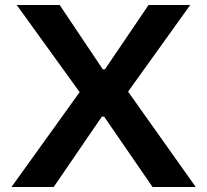

<svg xmlns="http://www.w3.org/2000/svg" viewBox="-20 -749 831 769"><path d="M26 0 299 -380 47 -729H219L392 -471H400L575 -729H742L493 -382L764 0H591L397 -282H388L195 0Z"/></svg>

Font: Hubot Sans SemiBold
Style: Regular
Weight: 600
Designer: Deni Anggara
Foundry: GitHub, Inc., Subsidiary of Microsoft Corporation
Version: Version 2.000